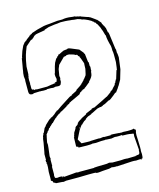

<svg xmlns="http://www.w3.org/2000/svg" viewBox="-107 -782 713 860"><g transform="rotate(-15 249.0 -352.0)"><path d="M459 -516 457 -531 450 -584 448 -594H446L442 -616Q440 -618 438.5 -623Q437 -628 434 -630L433 -635H431L430 -638Q430 -640 429.5 -640.5Q429 -641 429 -643L428 -645Q424 -649 420.5 -653.5Q417 -658 413 -662H411Q410 -663 409.5 -664Q409 -665 397 -673Q386 -681 384.5 -681Q383 -681 381 -682V-683Q378 -684 373.5 -685Q369 -686 348 -694L345 -696Q343 -696 340.5 -696.5Q338 -697 336 -697V-698Q327 -699 322 -701V-702Q312 -702 303.5 -703.5Q295 -705 283 -705Q278 -705 273 -704.5Q268 -704 263 -703H240L221 -701Q216 -700 211.5 -700Q207 -700 202 -699L189 -698Q180 -698 155 -691L151 -690L143 -688Q117 -679 116 -679V-677Q113 -677 112 -676V-675Q107 -675 107 -673Q107 -671 102 -671V-669Q83 -656 83 -653H80Q79 -652 78.5 -651Q78 -650 77 -649H75L67 -639Q66 -638 65.5 -637Q65 -636 64 -635L54 -613L52 -607Q46 -590 46 -589L45 -582H43L42 -574Q39 -557 37.5 -547.5Q36 -538 35 -534L34 -526Q33 -523 32 -515.5Q31 -508 31 -501Q31 -495 32 -492Q33 -489 33 -484L32 -482V-441V-429Q32 -422 35.5 -418Q39 -414 54 -414Q53 -415 52 -415V-417H57L83 -418Q84 -417 86 -417V-418L99 -417H101Q115 -417 116 -418V-419H136Q137 -418 150 -418V-419Q152 -419 153 -419.5Q154 -420 156 -420Q159 -420 162.5 -419.5Q166 -419 169 -419Q183 -419 183 -432H185V-449L187 -450Q187 -453 186 -457Q185 -461 185 -462L190 -492Q192 -497 192.5 -498.5Q193 -500 194 -502L195 -504L197 -510L227 -540H230L239 -542V-544H244H252L276 -537V-535L281 -534Q288 -534 288.5 -529.5Q289 -525 293 -525L295 -522V-519Q297 -519 308 -486L307 -488Q307 -483 306.5 -478Q306 -473 306 -463L301 -440L299 -434Q290 -422 289 -421Q288 -420 286 -419V-417L279 -410Q277 -407 274 -405Q271 -403 269 -399H266V-397L243 -382L241 -378L217 -366Q216 -365 216 -363H213L206 -360L201 -357Q144 -321 139 -316L132 -314Q132 -312 131 -311H129Q124 -306 118.5 -301.5Q113 -297 106 -293H103Q103 -291 102 -291H100L97 -288Q95 -288 89 -283Q83 -278 69 -264V-262L61 -254Q60 -253 52 -234H50Q49 -232 48.5 -229Q48 -226 47 -224H46Q44 -221 43 -211H42Q42 -207 39.5 -191.5Q37 -176 32 -150L30 -141V-114H28V-105H30Q29 -103 29 -101Q29 -99 28 -97H30V-81Q29 -75 29 -69.5Q29 -64 28 -59V-31Q28 -20 27 -19Q29 -18 30 -17Q31 -16 34 -15L35 -10Q36 -7 37 -7H40V-5H43L46 -2L76 0Q77 1 82 1Q85 1 93 -1H153Q164 -1 175 -1.5Q186 -2 197 -2H220Q229 -2 232 -1V0Q233 1 239 1Q242 1 243.5 1Q245 1 249 0.5Q253 0 263 -1Q273 -2 293 -3L302 -5Q303 -6 306 -6Q310 -6 313 -5Q316 -4 318 -4L319 -5Q321 -5 322.5 -4.5Q324 -4 326 -4V-5Q329 -5 330 -4L400 -8H410Q413 -8 415 -7.5Q417 -7 419 -7L433 -8H438Q443 -8 445 -5H446Q446 -8 445 -9Q446 -9 447 -9.5Q448 -10 449 -10L451 -9Q451 -11 450.5 -12Q450 -13 450 -15H451Q451 -18 451.5 -21.5Q452 -25 452 -29Q452 -30 451.5 -34Q451 -38 451 -43Q451 -45 451.5 -47.5Q452 -50 452 -52H451Q452 -53 452 -54L451 -93Q451 -97 450.5 -103.5Q450 -110 450 -116Q450 -130 453 -135V-142L451 -143V-141L446 -148Q441 -146 433 -145.5Q425 -145 417 -145Q410 -145 406 -145.5Q402 -146 398 -146L387 -145Q385 -145 383.5 -145.5Q382 -146 381 -146Q380 -146 379 -145H378V-146Q371 -147 364 -147Q357 -147 349 -148H339V-146H312Q311 -146 310 -145V-146Q309 -147 303 -147Q298 -147 288 -145Q287 -146 282 -146L254 -145Q244 -145 242 -144H232Q223 -144 216 -144.5Q209 -145 203 -145L191 -166Q199 -181 204.5 -193Q210 -205 216 -213L225 -225Q228 -225 230 -228Q232 -231 234 -233H236Q238 -238 250 -243L248 -244Q253 -248 257 -250.5Q261 -253 263 -254L272 -257Q274 -258 275.5 -258.5Q277 -259 279 -260V-261Q281 -261 312 -277L321 -279Q322 -280 330 -280L338 -283Q341 -286 343 -286H344Q347 -286 370 -299H373L379 -302Q397 -315 409 -326Q410 -325 410 -323Q414 -328 416.5 -332Q419 -336 424 -342L426 -346Q426 -347 428 -347V-350Q429 -350 430 -351L444 -376L457 -420L464 -474Q463 -480 463 -485.5Q463 -491 461 -496V-510ZM443 -433 441 -421H439Q439 -421 428 -385L427 -382L424 -380V-377Q423 -376 422 -376L420 -369L416 -366V-362Q415 -361 414 -361V-359Q400 -345 398 -341H396V-339Q394 -338 392 -338Q391 -338 391 -337L389 -336Q388 -335 388 -333L366 -317H363Q363 -316 362 -315H360Q358 -313 300 -285H296L287 -283V-281Q262 -270 261 -270L257 -268L256 -265L232 -253Q230 -251 229.5 -250Q229 -249 226 -249L213 -240V-238H211Q209 -230 202 -226.5Q195 -223 194 -216Q186 -202 185 -202L182 -194Q182 -192 181 -188Q180 -184 180 -185V-186Q180 -187 181 -189H180Q179 -188 179 -180H177L176 -137Q177 -136 180.5 -135Q184 -134 185 -134V-130Q190 -130 196.5 -129.5Q203 -129 224 -129Q247 -129 249 -131L266 -130L291 -132H308Q309 -133 310 -133Q311 -133 312 -132.5Q313 -132 317 -132L338 -131L356 -134Q356 -133 365 -133Q369 -133 374.5 -133Q380 -133 388 -134V-131Q399 -131 410.5 -130.5Q422 -130 430 -128L439 -127Q439 -126 439.5 -125Q440 -124 440 -122Q440 -120 439.5 -118.5Q439 -117 439 -115L444 -51L443 -49Q443 -36 440.5 -32.5Q438 -29 426 -29V-27L423 -29V-27L384 -26Q381 -27 369 -27L354 -26H315L300 -29Q292 -27 289 -27L246 -26Q241 -26 237.5 -25.5Q234 -25 229 -25V-24H158Q157 -23 155 -23Q153 -23 151 -24Q149 -25 146 -25Q145 -25 131 -23.5Q117 -22 90 -20L84 -24V-20H80L83 -22L82 -23Q80 -25 73 -25H65Q64 -24 63 -24H58Q50 -24 48.5 -27Q47 -30 47 -36V-40Q48 -41 48 -42V-43V-79L50 -80V-112H52Q51 -114 51 -117.5Q51 -121 50 -126Q53 -152 54.5 -162Q56 -172 56 -178Q56 -180 55.5 -182.5Q55 -185 55 -189L60 -214Q62 -218 61.5 -221Q61 -224 69 -232V-234Q77 -240 78 -244L80 -248Q86 -249 86 -254H88L100 -266H102Q103 -268 110.5 -275Q118 -282 121 -285H123Q125 -287 125 -288L140 -299H143L145 -302H147Q149 -304 148.5 -304.5Q148 -305 155 -307L181 -322L183 -325L188 -326V-328L195 -330Q197 -332 197.5 -333.5Q198 -335 205 -337V-338L210 -340Q231 -350 239 -353.5Q247 -357 249.5 -358.5Q252 -360 252.5 -361.5Q253 -363 258 -368H261Q261 -370 262 -370H264Q264 -373 265.5 -372.5Q267 -372 269 -374V-375Q270 -375 276 -377Q282 -379 282 -382L285 -383Q303 -397 304 -398.5Q305 -400 307 -400V-403Q325 -421 326 -433.5Q327 -446 329 -448H330Q329 -449 329 -452L330 -466L328 -470V-488H326L325 -494L321 -529H319L317 -535L302 -553Q276 -564 267 -567.5Q258 -571 255 -571Q253 -571 252.5 -570.5Q252 -570 250 -570V-569L233 -567Q227 -564 223 -562.5Q219 -561 216 -559L210 -556H208Q204 -556 203 -550H200L198 -546Q196 -544 194 -542.5Q192 -541 191 -540L182 -524Q176 -508 173.5 -496Q171 -484 169 -479H168Q168 -477 167.5 -476Q167 -475 167 -473Q167 -464 168.5 -459Q170 -454 170 -452Q170 -451 168 -445L166 -440H158V-438Q159 -438 160 -437H162Q160 -435 157 -435.5Q154 -436 152 -435L145 -434L144 -432V-434L120 -430H70V-432Q68 -431 65 -431Q62 -431 60 -430V-433L54 -434Q49 -434 49.5 -445Q50 -456 49 -462H50Q50 -472 49 -473H50Q50 -476 49 -477L50 -493H52Q52 -495 51 -496Q50 -497 50 -499H52L53 -507L54 -541Q60 -576 61 -577L64 -589Q65 -593 66 -596Q67 -599 68 -601Q69 -604 69 -605L78 -628L103 -650L112 -653Q112 -655 113 -656H115Q124 -667 129 -667V-668Q130 -669 140 -671L175 -677V-679L196 -686L203 -687Q215 -689 223.5 -690Q232 -691 237 -691L252 -693Q266 -693 274 -692.5Q282 -692 287 -691.5Q292 -691 295 -690.5Q298 -690 302 -690H304Q309 -689 312 -688.5Q315 -688 317 -688L330 -687L346 -682L347 -680L354 -679Q355 -679 361.5 -676.5Q368 -674 375 -670.5Q382 -667 387.5 -663.5Q393 -660 393 -658H396Q397 -652 403 -652V-650Q403 -649 405 -649V-646Q409 -646 419 -624L420 -621L422 -615Q424 -613 431 -587V-585H433Q433 -574 436 -559.5Q439 -545 443 -532L444 -522V-511Q445 -506 445.5 -501.5Q446 -497 446 -492V-484V-457Q446 -454 443 -433ZM213 -218V-217Q213 -214 210 -211H209Q212 -218 213 -218Z"/></g></svg>

Font: Londrina Sketch
Style: Regular
Weight: 400
Designer: Marcelo Magalhaes
Foundry: Marcelo Magalhães
Version: Version 1.002